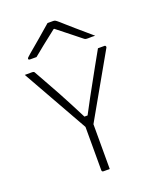

<svg xmlns="http://www.w3.org/2000/svg" viewBox="-169 -1044 938 1144"><g transform="rotate(-20 300.0 -472.0)"><path d="M325 0H286Q275 0 275 -11V-285Q216 -389 158 -492.5Q100 -596 41 -700H87Q95 -700 98.5 -697.5Q102 -695 104 -690Q133 -638 156 -597Q179 -556 199.5 -518.5Q220 -481 241.5 -439.5Q263 -398 290 -345H310Q338 -399 361.5 -441.5Q385 -484 406.5 -523Q428 -562 451.5 -604.5Q475 -647 505 -700H548Q551 -700 553.5 -696Q556 -692 554 -687Q496 -585 438 -483Q380 -381 325 -284ZM274 -944H310Q318 -944 324 -940.5Q330 -937 346 -923Q354 -916 373.5 -898.5Q393 -881 418 -859.5Q443 -838 468.5 -816Q494 -794 515 -776Q503 -777 492.5 -776.5Q482 -776 470 -776Q459 -776 454 -777.5Q449 -779 441 -786Q426 -798 389 -827.5Q352 -857 300 -898H296Q244 -858 207.5 -828.5Q171 -799 143 -776H104Q92 -776 92 -783Q92 -787 96.5 -791.5Q101 -796 117 -810Q130 -821 151.5 -839Q173 -857 197 -877.5Q221 -898 241.5 -916Q262 -934 274 -944Z"/></g></svg>

Font: Recursive Mn Lnr St Lt
Style: Regular
Weight: 300
Monospace: yes
Version: Version 1.079;hotconv 1.0.112;makeotfexe 2.5.65598; ttfautoh